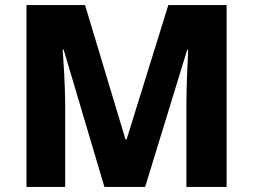

<svg xmlns="http://www.w3.org/2000/svg" viewBox="-20 -800 994 754"><path d="M390 -66H550L715 -604H719C717 -564 712 -459 712 -392V-66H870V-780H641L477 -252H473L314 -780H84V-66H236V-388C236 -461 229 -565 226 -605H230Z"/></svg>

Font: Noto Sans Malayalam UI ExtraBold
Style: Regular
Weight: 800
Designer: Jelle Bosma - Monotype Design Team
Foundry: Monotype Imaging Inc.
Version: Version 2.104